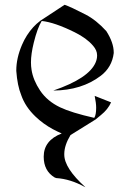

<svg xmlns="http://www.w3.org/2000/svg" viewBox="-20 -572 549 811"><path d="M240.7 -8.3Q223.6 -15.6 203.1 -26.4Q162.6 -48.3 129.9 -79.6Q86.9 -120.6 69.8 -169.9Q53.2 -210.4 48.8 -272.5V-274.4Q48.8 -326.2 72.8 -382.3Q90.8 -424.8 121.1 -458Q133.8 -471.7 150.4 -484.4L252.9 -551.8Q278.8 -543 341.3 -510.7Q386.7 -487.3 429.2 -440.4Q460.4 -391.6 460.4 -350.1V-347.7Q453.1 -288.1 405.8 -252Q325.2 -190.4 205.1 -189.5Q356.4 -241.2 384.3 -309.1Q390.1 -323.2 390.1 -336.9V-337.9V-338.9Q390.1 -359.4 373 -378.9Q346.2 -410.6 295.9 -435.5Q210 -478 156.2 -483.4Q137.7 -453.1 122.6 -391.6Q110.8 -343.8 110.8 -308.6Q110.8 -292 113.3 -276.9Q120.1 -233.4 149.4 -189.5Q179.7 -144.5 233.9 -118.7Q280.8 -96.2 377.9 -74.2L378.4 -74.7Q386.2 -86.9 386.2 -117.2Q386.2 -136.2 379.9 -167L449.2 -139.6Q436 -109.9 406.2 -85.9Q383.8 -67.9 383.8 -67.4L277.8 -1.5Q252 41 251.5 77.6V81.1Q251.5 138.2 340.8 218.8L337.4 217.3Q277.3 184.1 217.8 180.2L210.9 177.7Q164.6 149.9 164.6 89.8Q164.6 21 240.7 -8.3Z"/></svg>

Font: MedievalSharp
Style: Regular
Weight: 500
Version: Version 1.0